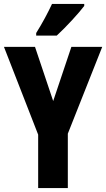

<svg xmlns="http://www.w3.org/2000/svg" viewBox="-20 -1002 537 971"><path d="M406 -972V-982H243C222 -937 196 -888 163 -835V-822H267C315 -866 379 -936 406 -972ZM249 -491 157 -765H0L173 -321V-51H323V-326L497 -765H341Z"/></svg>

Font: Noto Sans Tamil UI ExtraCondensed ExtraBold
Style: Regular
Weight: 800
Width: 2
Designer: Jelle Bosma - Monotype Design Team
Foundry: Monotype Imaging Inc.
Version: Version 2.004